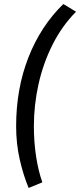

<svg xmlns="http://www.w3.org/2000/svg" viewBox="-20 -752 397 952"><path d="M122 180Q96 118 78 39.5Q60 -39 60 -126Q60 -312 121 -467.5Q182 -623 294 -732L357 -694Q287 -623 240.5 -530.5Q194 -438 171 -334.5Q148 -231 148 -126Q148 -48 159 24Q170 96 190 152Z"/></svg>

Font: Source Sans 3 Semibold
Style: Italic
Weight: 600
Italic angle: -11°
Designer: Paul D. Hunt
Foundry: Adobe
Version: Version 3.052;hotconv 1.1.0;makeotfexe 2.6.0